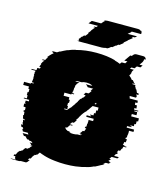

<svg xmlns="http://www.w3.org/2000/svg" viewBox="-146 -1025 1027 1194"><g transform="rotate(15 367.5 -427.5)"><path d="M692 -384H742V-364H733V-344H724V-329H703V-324H711V-319H683V-309H731V-294H702V-289H703Q703 -284 702.5 -279Q702 -274 702 -269H701Q700 -266 700 -260V-249H695Q694 -247 694 -244Q694 -241 694 -239H704L701 -219H692Q691 -214 690.5 -209Q690 -204 688 -199H699Q699 -198 698.5 -197Q698 -196 698 -194H713Q713 -193 712.5 -192Q712 -191 712 -189H694Q693 -185 692 -181.5Q691 -178 690 -174H687L681 -159H670Q669 -155 667 -151.5Q665 -148 663 -144H672Q670 -139 667 -134H661Q660 -130 657.5 -126.5Q655 -123 653 -119H684L677 -109H640L629 -94H640L626 -79H637Q636 -78 634.5 -77Q633 -76 632 -74H644Q641 -72 638.5 -69Q636 -66 633 -64H614Q611 -62 608 -59Q605 -56 601 -54H608Q605 -52 601.5 -49Q598 -46 594 -44H592Q583 -39 574 -34Q565 -29 555 -24H552Q549 -23 546 -22Q543 -21 540 -19Q533 -16 526.5 -13.5Q520 -11 512 -9H511Q478 1 439 6H440Q424 8 406.5 9Q389 10 372 10Q354 10 337 9Q320 8 303 6Q265 2 230 -9H231Q224 -11 217 -13.5Q210 -16 203 -19H202Q199 -21 196 -22Q193 -23 190 -24H193Q183 -29 174 -34Q165 -39 156 -44H158L143 -54H137Q133 -56 130 -59Q127 -62 124 -64H143L131 -74H119Q118 -76 117 -77Q116 -78 114 -79H104Q100 -83 96.5 -86.5Q93 -90 90 -94H79L67 -109H104L98 -119H66Q64 -123 62 -126.5Q60 -130 58 -134H64Q61 -139 59 -144H50Q48 -148 46.5 -151.5Q45 -155 43 -159H55L49 -174H52Q51 -178 50 -181.5Q49 -185 48 -189H59Q58 -191 58 -194H48Q48 -196 47.5 -197Q47 -198 47 -199H45Q44 -204 43 -209Q42 -214 41 -219H46Q45 -224 44.5 -229Q44 -234 44 -239H38L37 -249H44V-260Q44 -262 43.5 -264.5Q43 -267 43 -269H30Q29 -274 29 -279Q29 -284 29 -289H36V-294H33V-309H53V-319H18V-324H37V-329H36V-344H31V-364H37V-384H30V-399H-7V-419H36Q37 -421 37 -424H53V-429H41V-439H42L44 -459H42Q42 -463 42.5 -466.5Q43 -470 44 -474H41Q41 -478 41.5 -481.5Q42 -485 43 -489H41Q42 -493 43 -496.5Q44 -500 45 -504H17Q17 -506 17.5 -507Q18 -508 18 -509H48L51 -519H49L51 -524H66Q67 -526 68 -529Q69 -532 70 -534H60Q63 -543 68 -554H65Q68 -559 70.5 -564.5Q73 -570 76 -574H79L82 -579H66L69 -584H85L88 -589H86L98 -604H91L104 -619Q109 -624 114.5 -629.5Q120 -635 126 -639H116L122 -644H111Q113 -646 114.5 -647Q116 -648 118 -649H143Q147 -651 151 -654Q155 -657 159 -659H162Q172 -664 182 -669.5Q192 -675 202 -679H205Q225 -688 249 -694H254Q283 -702 315 -706Q347 -710 381 -710Q452 -710 507 -694H501Q512 -691 523 -687.5Q534 -684 544 -679H540Q551 -675 560.5 -669.5Q570 -664 580 -659H576L591 -649H566Q568 -648 569.5 -647Q571 -646 573 -644H584Q586 -643 588 -642Q590 -641 591 -639H601Q607 -635 612.5 -629.5Q618 -624 623 -619H624Q628 -615 631 -611.5Q634 -608 637 -604H644L656 -589H658Q661 -586 662 -584H646L649 -579H666L669 -574H666Q669 -570 671.5 -564.5Q674 -559 677 -554H680L689 -534H699L702 -524H687L689 -519H691L694 -509H691Q691 -508 691.5 -507Q692 -506 692 -504H650Q652 -500 652.5 -496.5Q653 -493 654 -489H706Q707 -485 707.5 -481.5Q708 -478 708 -474H694Q695 -470 695.5 -466.5Q696 -463 696 -459H709L711 -439H698V-436Q698 -435 698.5 -433Q699 -431 699 -429H726V-424H702Q703 -422 703 -419H721Q722 -414 722 -409Q722 -404 722 -399H692ZM473 -364H482V-384H432V-399H462Q462 -404 462 -409Q462 -414 461 -419H443Q443 -421 442.5 -422Q442 -423 442 -424H466V-429H439Q439 -431 438.5 -432Q438 -433 438 -434V-439H450Q450 -444 449.5 -449.5Q449 -455 448 -459H435Q434 -463 433 -466.5Q432 -470 430 -474H444Q441 -482 436 -489H384Q379 -497 368 -504H410Q404 -508 401 -509H404Q389 -515 371 -515Q353 -515 338 -509H309Q305 -508 299 -504H327Q319 -499 311 -489H313Q308 -482 305 -474H308Q307 -470 306 -466.5Q305 -463 303 -459H305Q304 -455 303.5 -449.5Q303 -444 303 -439H301V-429H313V-424H297V-419H253V-399H290V-384H297V-364H291V-344H296V-329H297Q297 -326 298 -324H278V-319H313V-309H293V-294H296V-289H289Q289 -284 289.5 -279Q290 -274 290 -269H304V-266Q304 -262 304 -257.5Q304 -253 305 -249H298Q299 -247 299 -244Q299 -241 300 -239H306Q307 -234 309 -229Q311 -224 313 -219H308Q314 -208 324 -199H326Q328 -198 330 -196.5Q332 -195 334 -194H343Q346 -193 349 -191.5Q352 -190 355 -189H343Q355 -185 371 -185Q387 -185 399 -189H416Q419 -190 422 -191.5Q425 -193 428 -194H412Q414 -195 416 -196.5Q418 -198 420 -199H409Q418 -206 425 -219H434Q439 -230 442 -239H432Q433 -241 433 -244Q433 -247 434 -249H439Q440 -253 440 -257.5Q440 -262 440 -266V-269H442Q442 -274 442 -279Q442 -284 443 -289H442V-294H471V-309H423V-319H451V-324H443V-329H464V-344H473ZM673 -728 659 -708H679L669 -693H646L635 -678H615L608 -668H633L623 -653H627L620 -643H625L621 -638H622L608 -618H619L615 -613H603L596 -603H601L594 -593H595L584 -578H579L572 -568L562 -553H560L557 -548H547L543 -543H545L538 -533H545L538 -523H542L531 -508H530L516 -488H515L505 -473H512L501 -458H500L497 -453H479L468 -438H482L479 -433H481L471 -418H468L461 -408H458L451 -398H452L445 -388H447L433 -368L423 -353H422L412 -338H409L402 -328H401L387 -308H388L378 -293H380L366 -273H372L358 -253H347L336 -238H355L352 -233H339L325 -213H317L303 -193H319L315 -188H306L292 -168H301L294 -158H306L303 -153H332L328 -148H256L242 -128H228L225 -123H238L235 -118H287L280 -108H255L242 -88H245L238 -78H265L251 -58H236L229 -48H243L240 -43H237L226 -28H223L219 -23H204L190 -3H186L182 2H175L172 7H171L160 22H162L155 32H148L141 42H153L147 50Q146 52 143 55.5Q140 59 135 62H101Q95 65 88 65H46Q40 65 34 62H69Q59 56 61 42H49Q49 36 52 32H59Q61 28 63 26L65 22H63L74 7H75L79 2H85L89 -3H93L107 -23H123L126 -28H130L140 -43H143L146 -48H133L140 -58H154L168 -78H142L149 -88H145L159 -108H183L190 -118H138L141 -123H128L132 -128H145L159 -148H231L235 -153H206L209 -158H197L204 -168H195L208 -188H218L222 -193H206L220 -213H228L242 -233H255L258 -238H239L250 -253H261L275 -273H269L283 -293H281L291 -308H290L303 -328H305L312 -338H315L325 -353L336 -368H335L349 -388H347L354 -398H353L360 -408H363L370 -418H373L384 -433H381L385 -438H371L381 -453H399L403 -458H404L414 -473H407L418 -488H419L432 -508H434L444 -523H441L448 -533H440L447 -543H446L449 -548H459L463 -553H464L474 -568H475L482 -578H487L497 -593H496L503 -603H498L505 -613H517L521 -618H510L524 -638L527 -643H522L529 -653H525L536 -668H510L517 -678H537L548 -693H571L581 -708H561L589 -748H599L601 -751Q603 -754 608.5 -759.5Q614 -765 624 -765H669Q677 -765 682 -760Q687 -755 688 -748H678Q679 -738 673 -728ZM559 -894Q557 -890 555 -888L538 -874H599L587 -864H574L568 -859H579L573 -854L554 -839L548 -834H550L526 -814H531L507 -794H500L488 -784H485L467 -769H461L458 -767Q454 -763 449 -759.5Q444 -756 439 -754H427Q423 -753 417.5 -751.5Q412 -750 405 -750H258Q250 -750 247 -754H258Q253 -759 253 -766Q253 -767 253.5 -767.5Q254 -768 254 -769H259Q261 -776 264 -779L268 -784H271L279 -794H287L303 -814H298L314 -834H312L328 -854H329L333 -859H322L326 -864H339L347 -874H286L302 -894H362L368 -901Q375 -910 381 -914H375Q383 -920 398 -920H594Q605 -920 609 -914H615Q620 -909 620 -900Q620 -899 619.5 -897.5Q619 -896 619 -894Z"/></g></svg>

Font: Rubik Glitch
Style: Regular
Weight: 400
Designer: Hubert and Fischer, NaN
Foundry: Hubert and Fischer, NaN
Version: Version 2.200